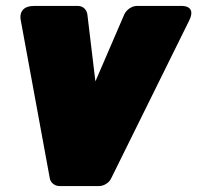

<svg xmlns="http://www.w3.org/2000/svg" viewBox="-20 -586 662 644"><path d="M300 -313 273 -538C271 -552 260 -566 242 -566H94C36 -566 50 -516 50 -516L147 12C149 25 162 38 179 38H313C327 38 346 28 353 12L614 -516C642 -571 586 -566 586 -566H438C424 -566 405 -555 397 -538Z"/></svg>

Font: Asimov Print
Style: EIt
Weight: 500
Designer: Google
Version: Version 2.000980; 2014